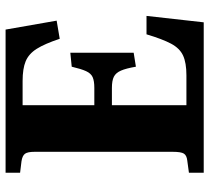

<svg xmlns="http://www.w3.org/2000/svg" viewBox="-51 -699 750 688"><g transform="rotate(-90 324.0 -355.0)"><path d="M49 0V-53L93 -59Q111 -61 117.5 -71Q124 -81 124 -111V-606Q124 -631 117 -640.5Q110 -650 90 -653L49 -658V-710H562L594 -527L529 -516Q511 -570 493 -598.5Q475 -627 448.5 -638Q422 -649 378 -649H291V-392H353Q378 -392 391.5 -398Q405 -404 413 -421.5Q421 -439 429 -473L479 -478V-251L429 -243Q423 -278 415 -296.5Q407 -315 393 -322Q379 -329 353 -329H291V-62H398Q443 -62 469 -74Q495 -86 511.5 -117Q528 -148 545 -205H611L588 0Z"/></g></svg>

Font: Literata 36pt
Style: Bold
Weight: 700
Designer: Latin by Veronika Burian and Jose Scaglione. Greek by Irene Vlachou. Cyrillic by Vera Evstafieva.
Foundry: TypeTogether
Version: Version 3.002